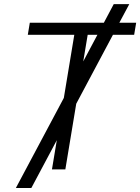

<svg xmlns="http://www.w3.org/2000/svg" viewBox="-20 -840 695 952"><path d="M58.6 92.3 296.5 -354.4 348.4 -667.6H117.9L127.8 -727.3H495L544 -819.6H621.1L571.7 -727.3H655.2L645.2 -667.6H540.1L358 -325.6L304 0H237.6L261.7 -144.9L135.3 92.3ZM392.8 -535.5 463.1 -667.6H414.8Z"/></svg>

Font: Inter Light  BETA
Style: Italic
Weight: 300
Italic angle: 9.39999°
Designer: Rasmus Andersson
Foundry: rsms
Version: Version 3.011;git-f93a4a705